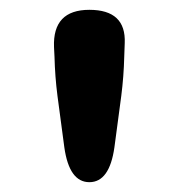

<svg xmlns="http://www.w3.org/2000/svg" viewBox="-20 -797 365 391"><path d="M162 -426Q121 -426 111 -497L97 -602Q92 -641 91 -681L90 -701Q87 -777 162 -777Q237 -777 234 -709L233 -681Q232 -641 227 -602L213 -497Q203 -426 162 -426Z"/></svg>

Font: Resource Han Rounded KR
Style: Bold
Weight: 700
Designer: Cyano Hao (round all glyphs); Ryoko NISHIZUKA 西塚涼子 (kana, bopomofo & ideographs); Paul D. Hunt (Latin, Greek & Cyrillic)
Foundry: Cyano Hao
Version: 0.990